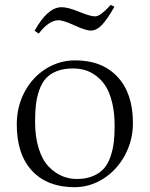

<svg xmlns="http://www.w3.org/2000/svg" viewBox="-20 -759 623 799"><path d="M293 -507.8Q405.3 -507.8 469.2 -439Q533.2 -370.1 533.2 -247.1Q533.2 -175.8 500.5 -114.3Q467.8 -52.7 411.6 -16.4Q355.5 20 290 20Q177.2 20 113.5 -48.1Q49.8 -116.2 49.8 -241.2Q49.8 -315.4 82.5 -376.7Q115.2 -438 171.1 -472.9Q227.1 -507.8 293 -507.8ZM283.2 -474.1Q244.6 -474.1 216.3 -462.9Q188 -451.7 170.9 -432.6Q153.8 -413.6 143.6 -384.3Q133.3 -355 129.6 -324.2Q126 -293.5 126 -252.9Q126 -188.5 141.4 -140.4Q156.7 -92.3 182.6 -65.7Q208.5 -39.1 237.8 -26.6Q267.1 -14.2 299.8 -14.2Q337.9 -14.2 366.5 -26.1Q395 -38.1 412.1 -57.4Q429.2 -76.7 439.5 -106.2Q449.7 -135.7 453.4 -166Q457 -196.3 457 -234.9Q457 -289.1 446.8 -331.5Q436.5 -374 419.7 -400.4Q402.8 -426.8 379.6 -443.8Q356.4 -460.9 333 -467.5Q309.6 -474.1 283.2 -474.1ZM124 -630.9Q177.2 -727.1 233.9 -729Q260.7 -730 308.8 -710.2Q356.9 -690.4 376 -690.9Q379.4 -690.9 384 -692.1Q388.7 -693.4 396 -698Q403.3 -702.6 414.3 -712.2Q425.3 -721.7 440.9 -738.8L456.1 -731Q425.8 -677.7 404.1 -655Q382.3 -632.3 358.9 -631.8Q337.4 -631.3 290 -653.3Q242.7 -675.3 221.2 -674.8Q182.1 -672.9 141.1 -619.1Z"/></svg>

Font: Junge
Style: Regular
Weight: 400
Designer: Alexei Vanyashin
Foundry: Cyreal (www.cyreal.org)
Version: Version 1.002